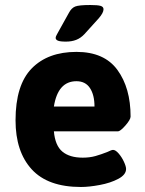

<svg xmlns="http://www.w3.org/2000/svg" viewBox="-20 -738 579 766"><path d="M42 -258Q42 -399 106.5 -465Q171 -531 285 -531Q396 -531 448.5 -459Q501 -387 501 -273Q501 -261 480.5 -237.5Q460 -214 450 -214H195Q200 -157 229 -133Q258 -109 310 -109Q338 -109 361 -115.5Q384 -122 409 -132Q425 -140 431 -140Q441 -140 453.5 -125.5Q466 -111 474.5 -92.5Q483 -74 483 -64Q483 -41 452 -24.5Q421 -8 378 0Q335 8 303 8Q171 8 106.5 -62.5Q42 -133 42 -258ZM357 -313Q357 -359 339 -386.5Q321 -414 285 -414Q211 -414 195 -313ZM202 -587Q202 -592 207 -600.5Q212 -609 215 -615L255 -687Q265 -706 280 -712Q295 -718 340 -718Q370 -718 381.5 -714.5Q393 -711 393 -701Q393 -687 374 -665L317 -602Q302 -586 284 -579Q266 -572 243 -572Q219 -572 210.5 -576Q202 -580 202 -587Z"/></svg>

Font: Asap-Bold
Style: Bold
Weight: 700
Designer: Pablo Cosgaya
Foundry: Omnibus-Type
Version: Version 2.000; ttfautohint (v1.8)